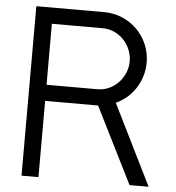

<svg xmlns="http://www.w3.org/2000/svg" viewBox="-55 -852 830 903"><g transform="rotate(5 360.0 -400.0)"><path d="M680 0H590L410 -360H160V0H80V-800H400Q446 -800 486 -783Q526 -766 556 -736Q586 -706 603 -666Q620 -626 620 -580Q620 -547 610.5 -516.5Q601 -486 584.5 -460Q568 -434 544 -413.5Q520 -393 492 -380ZM540 -580Q540 -609 529 -635Q518 -661 499 -681Q480 -701 454.5 -712.5Q429 -724 400 -724H160V-436H400Q429 -436 454.5 -447.5Q480 -459 499 -479Q518 -499 529 -525Q540 -551 540 -580Z"/></g></svg>

Font: Gauge
Style: Regular
Weight: 400
Designer: Daniel Pimley
Foundry: Daniel Pimley
Version: Version 2.0